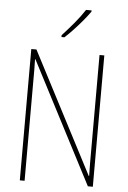

<svg xmlns="http://www.w3.org/2000/svg" viewBox="-62 -996 693 1040"><g transform="rotate(5 284.5 -475.5)"><path d="M483 0H456L113 -661H111Q112 -633 112 -603.5Q112 -574 112 -533V0H86V-714H114L456 -56H458Q457 -91 457 -128Q457 -165 457 -191V-714H483ZM393 -944Q376 -920 353 -892.5Q330 -865 305.5 -839Q281 -813 259 -793H243V-803Q277 -840 308 -877Q339 -914 363 -951H393Z"/></g></svg>

Font: Noto Sans Bengali Condensed Thin
Style: Regular
Weight: 100
Width: 3
Designer: Joana Ranito - Universal Thirst; Jelle Bosma - Monotype Design Team
Foundry: Universal Thirst ehf.
Version: Version 3.000; ttfautohint (v1.8.4.7-5d5b)